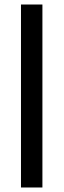

<svg xmlns="http://www.w3.org/2000/svg" viewBox="-20 -680 282 851"><path d="M73 151V-660H168V151Z"/></svg>

Font: Bricolage Grotesque SemiCondensed Medium
Style: Regular
Weight: 500
Width: 4
Designer: Mathieu Triay
Foundry: Atelier Triay
Version: Version 1.001;gftools[0.9.33.dev8+g029e19f]